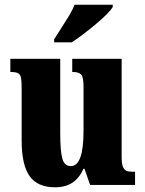

<svg xmlns="http://www.w3.org/2000/svg" viewBox="-20 -786 617 816"><path d="M72 -188V-409Q72 -441 69.5 -454.5Q67 -468 58 -474Q49 -480 27 -480H24V-536H236V-222Q236 -143 245 -111.5Q254 -80 281 -80Q335 -80 335 -230V-418Q335 -458 325 -469Q315 -480 290 -480H287V-536H497V-118Q497 -90 502.5 -77Q508 -64 517.5 -60Q527 -56 544 -56H554V0H363L339 -69H335Q317 -29 287.5 -9.5Q258 10 214 10Q139 10 105.5 -38Q72 -86 72 -188ZM210 -619Q211 -620 235 -658Q259 -695 274 -720Q289 -745 297 -766H459V-756Q444 -731 388 -684Q332 -637 285 -606H210Z"/></svg>

Font: Noto Serif CondBlack
Style: Regular
Weight: 900
Width: 3
Designer: Monotype Design Team
Foundry: Monotype Imaging Inc.
Version: Version 1.001